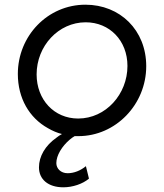

<svg xmlns="http://www.w3.org/2000/svg" viewBox="-20 -568 698 818"><path d="M314 12C473 12 603 -123 603 -286C603 -440 491 -548 344 -548C183 -548 56 -415 56 -253C56 -149 105 -66 184 -22C203 -11 223 -2 244 3C235 8 227 13 220 19C173 52 146 98 146 145C146 196 185 230 250 230C289 230 332 216 359 193L346 140C323 159 295 170 268 170C239 170 220 150 220 127C220 94 244 55 277 27C284 21 291 16 298 12C303 12 309 12 314 12ZM313 -63C211 -63 136 -143 136 -251C136 -372 229 -473 345 -473C447 -473 523 -395 523 -287C523 -167 431 -63 313 -63Z"/></svg>

Font: Plus Jakarta Sans
Style: Italic
Weight: 400
Italic angle: -8°
Designer: Gumpita Rahayu
Foundry: Tokotype
Version: Version 2.071;gftools[0.9.30]